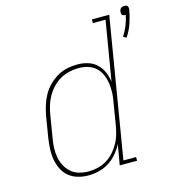

<svg xmlns="http://www.w3.org/2000/svg" viewBox="-113 -851 858 952"><g transform="rotate(-15 316.0 -375.0)"><path d="M583 -603 567 -612Q582 -635 592.5 -661Q603 -687 608 -713Q608 -713 607 -713Q606 -713 605 -713Q601 -713 596.5 -714.5Q592 -716 589.5 -719Q587 -722 586.5 -726.5Q586 -731 587 -736Q587 -740 589 -744.5Q591 -749 595 -752.5Q599 -756 603.5 -757Q608 -758 613 -758Q617 -758 621.5 -757Q626 -756 628.5 -752.5Q631 -749 631.5 -744.5Q632 -740 632 -736Q626 -701 614.5 -667Q603 -633 583 -603ZM223 8Q196 8 170 0.5Q144 -7 124 -23.5Q104 -40 92.5 -64Q81 -88 76.5 -114Q72 -140 73.5 -168Q75 -196 79 -223L97 -333Q102 -359 110 -385Q118 -411 131.5 -435Q145 -459 165 -479Q185 -499 209 -513Q233 -527 259.5 -532.5Q286 -538 312 -538Q340 -538 366 -530Q392 -522 411 -504Q430 -486 440.5 -461.5Q451 -437 454 -411L505 -716H440V-735H529L410 -19H475V0H386L404 -104Q391 -79 372 -57Q353 -35 329 -20Q305 -5 277.5 1.5Q250 8 223 8ZM230 -11Q253 -11 277 -16.5Q301 -22 322.5 -35Q344 -48 361 -67Q378 -86 390 -107.5Q402 -129 408.5 -152Q415 -175 419 -199L437 -309Q442 -333 443 -358Q444 -383 440.5 -406.5Q437 -430 427.5 -452Q418 -474 401 -489.5Q384 -505 361 -512Q338 -519 313 -519Q289 -519 265 -513.5Q241 -508 219 -495.5Q197 -483 179 -464Q161 -445 148.5 -423Q136 -401 129 -377.5Q122 -354 118 -330L100 -220Q95 -195 94 -170Q93 -145 97 -121Q101 -97 112 -76Q123 -55 140.5 -39.5Q158 -24 181.5 -17.5Q205 -11 230 -11Z"/></g></svg>

Font: Iosevka Curly Slab ThExObl
Style: Regular
Weight: 100
Width: 7
Italic angle: -9°
Monospace: yes
Designer: Belleve Invis
Foundry: Belleve Invis
Version: Version 11.1.0; ttfautohint (v1.8.3)